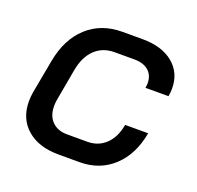

<svg xmlns="http://www.w3.org/2000/svg" viewBox="-97 -610 739 721"><g transform="rotate(20 272.0 -249.5)"><path d="M34 -142Q34 -159 37 -178L62 -313Q79 -405 135 -456Q191 -507 275 -507H356Q433 -507 478 -470Q523 -433 523 -370Q523 -356 520 -339H428Q430 -351 430 -357Q430 -389 409.5 -407Q389 -425 353 -425H273Q226 -425 195 -395Q164 -365 154 -310L131 -182Q129 -173 129 -157Q129 -119 151 -96.5Q173 -74 212 -74H292Q336 -74 365.5 -102.5Q395 -131 404 -182H496Q480 -93 425.5 -42.5Q371 8 291 8H207Q127 8 80.5 -32.5Q34 -73 34 -142Z"/></g></svg>

Font: Bai Jamjuree Medium
Style: Italic
Weight: 500
Italic angle: -10°
Version: Version 1.000; ttfautohint (v1.6)